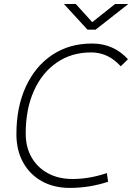

<svg xmlns="http://www.w3.org/2000/svg" viewBox="-20 -918 654 948"><path d="M325.2 9.8Q245.6 9.8 186.3 -23.4Q127 -56.6 94 -116.2Q61 -175.8 61 -255.4Q61 -389.6 107.7 -490.5Q154.3 -591.3 238.3 -647.2Q322.3 -703.1 434.1 -703.1Q541 -703.1 611.8 -625.5L576.2 -590.8Q514.2 -659.2 429.7 -659.2Q333 -659.2 260.3 -609.1Q187.5 -559.1 147.2 -469Q106.9 -378.9 106.9 -258.8Q106.9 -191.4 136 -140.9Q165 -90.3 217 -62.3Q269 -34.2 338.4 -34.2Q421.4 -34.2 507.8 -63.5L513.7 -20.5Q420.9 9.8 325.2 9.8ZM412.1 -771.5 295.4 -898.4H354L435.5 -808.6L548.3 -898.4H613.8L452.1 -771.5Z"/></svg>

Font: Cascadia Code NF ExtraLight
Style: Italic
Weight: 200
Italic angle: -10°
Monospace: yes
Designer: Aaron Bell
Foundry: Saja Typeworks
Version: Version 2404.023; ttfautohint (v1.8.4)